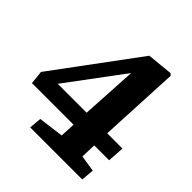

<svg xmlns="http://www.w3.org/2000/svg" viewBox="-191 -855 996 996"><g transform="rotate(45 307.5 -357.0)"><path d="M485 -261H597L591 -169H482L479 -85L569 -71L563 0H181L187 -68L326 -86L330 -169H25L17 -243L355 -700L496 -714L507 -705ZM334 -261 352 -570 122 -261Z"/></g></svg>

Font: Literata 12pt
Style: Bold Italic
Weight: 700
Italic angle: -2°
Designer: Latin by Veronika Burian and Jose Scaglione. Greek by Irene Vlachou. Cyrillic by Vera Evstafieva
Foundry: TypeTogether
Version: Version 3.002